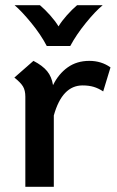

<svg xmlns="http://www.w3.org/2000/svg" viewBox="-20 -715 448 735"><path d="M403 -457 375 -365Q357 -377 338.5 -382.5Q320 -388 296 -388Q218 -388 186 -273V0H77V-345Q77 -369 68 -384Q59 -399 35 -418L108 -482Q143 -464 160.5 -442.5Q178 -421 183 -389Q204 -432 239 -457Q274 -482 322 -482Q368 -482 403 -457ZM36 -695H133Q152 -679 172 -656.5Q192 -634 204 -614Q216 -634 236 -656.5Q256 -679 275 -695H373Q345 -672 308.5 -627Q272 -582 249 -539H159Q136 -583 99.5 -627.5Q63 -672 36 -695Z"/></svg>

Font: KoHo SemiBold
Style: Regular
Weight: 600
Designer: Cadson Demak & Katatrad Team
Foundry: Cadson Demak Co.,Ltd.
Version: Version 1.000; ttfautohint (v1.6)